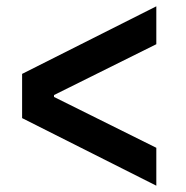

<svg xmlns="http://www.w3.org/2000/svg" viewBox="-20 -594 590 608"><path d="M475 -6 50 -220V-360L475 -574V-454L151 -293V-287L475 -126Z"/></svg>

Font: M PLUS Code Latin SemiExpanded SemiBold
Style: Regular
Weight: 600
Width: 6
Designer: Coji Morishita
Foundry: UNDERFOREST DESIGN
Version: Version 1.002; ttfautohint (v1.8.3)